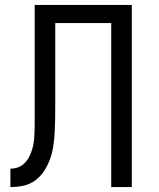

<svg xmlns="http://www.w3.org/2000/svg" viewBox="-20 -755 640 775"><path d="M22 0V-74Q36 -74 50 -78.5Q64 -83 75 -92.5Q86 -102 93.5 -114.5Q101 -127 106 -140.5Q111 -154 114 -168.5Q117 -183 118 -197.5Q119 -212 119.5 -226.5Q120 -241 120 -255Q120 -275 120 -295Q120 -315 120 -335V-735H512V0H429V-662H203V-335Q203 -334 203 -333Q203 -332 203 -332V-329Q203 -328 203 -328Q203 -328 203 -327V-324Q203 -324 203 -323.5Q203 -323 203 -323Q203 -296 202.5 -269.5Q202 -243 200.5 -216.5Q199 -190 195 -164Q191 -138 182 -113Q173 -88 158.5 -65.5Q144 -43 122.5 -27Q101 -11 75 -5.5Q49 0 22 0Z"/></svg>

Font: Zed Sans Extended
Style: Regular
Weight: 400
Width: 7
Designer: Belleve Invis
Foundry: Belleve Invis
Version: Version 1.0.0; ttfautohint (v1.8.4)